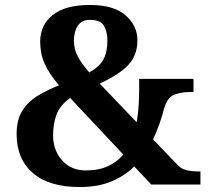

<svg xmlns="http://www.w3.org/2000/svg" viewBox="-20 -744 841 774"><path d="M301 10Q178 10 112.5 -46.5Q47 -103 47 -203Q47 -262 70.5 -298.5Q94 -335 133 -358.5Q172 -382 218 -400Q178 -447 160 -487Q142 -527 142 -577Q142 -643 192.5 -683.5Q243 -724 343 -724Q439 -724 486.5 -682Q534 -640 534 -582Q534 -521 497 -482Q460 -443 382 -407L531 -251Q537 -286 539 -320Q541 -354 541 -382V-426H760V-373H744Q710 -373 682 -362Q654 -351 641 -305Q634 -277 623 -245.5Q612 -214 597 -182L697 -78Q711 -63 731.5 -58Q752 -53 779 -53H788V0H590L521 -73Q484 -36 430 -13Q376 10 301 10ZM340 -452Q382 -476 397.5 -505.5Q413 -535 413 -581Q413 -616 399 -640Q385 -664 343 -664Q309 -664 293.5 -640Q278 -616 278 -580Q278 -546 293.5 -516.5Q309 -487 340 -452ZM326 -57Q379 -57 416 -74.5Q453 -92 477 -121L263 -349Q221 -319 207.5 -281.5Q194 -244 194 -198Q194 -139 230 -98Q266 -57 326 -57Z"/></svg>

Font: Noto Serif Thai
Style: Bold
Weight: 700
Designer: Monotype Design Team
Foundry: Monotype Imaging Inc.
Version: Version 2.002; ttfautohint (v1.8.4.7-5d5b)